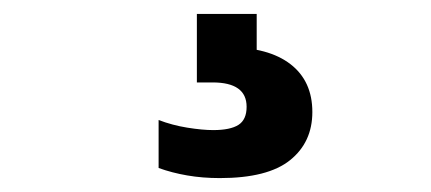

<svg xmlns="http://www.w3.org/2000/svg" viewBox="-20 -30 620 276"><path d="M296 226Q271 226 249.2 222.2Q227.5 218.5 208 211.5V142.5Q227.5 150 249.2 153.5Q271 157 286.5 157Q311 157 322.8 149.5Q334.5 142 334.5 123.5Q334.5 88.5 285.5 88.5H263V-10H349V62.5L308.5 38Q366 38 397.5 62.2Q429 86.5 429 131Q429 174.5 397 200.2Q365 226 296 226Z"/></svg>

Font: Encode Sans SC SemiCondensed ExtraBold
Style: Regular
Weight: 800
Width: 4
Designer: Multiple Designers
Foundry: Impallari Type
Version: Version 3.002